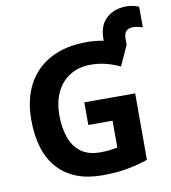

<svg xmlns="http://www.w3.org/2000/svg" viewBox="-95 -960 937 1052"><g transform="rotate(-10 374.0 -434.5)"><path d="M678 -879Q701 -879 720 -874Q739 -869 748 -864V-750Q740 -753 725 -756.5Q710 -760 693 -760Q670 -760 657 -747Q644 -734 644 -704V-671L593 -559Q560 -576 518 -587Q476 -598 430 -598Q364 -598 315.5 -568Q267 -538 240.5 -483.5Q214 -429 214 -355Q214 -285 233 -231Q252 -177 293 -146.5Q334 -116 400 -116Q432 -116 454.5 -119Q477 -122 496 -126V-275H361V-401H644V-31Q588 -12 527.5 -1Q467 10 390 10Q230 10 144 -84Q58 -178 58 -358Q58 -470 101.5 -552Q145 -634 228 -679Q311 -724 431 -724Q479 -724 524 -715V-724Q524 -778 545 -812Q566 -846 601 -862.5Q636 -879 678 -879Z"/></g></svg>

Font: Noto IKEA Arabic
Style: Bold
Weight: 700
Designer: Monotype Design Team
Foundry: Monotype Imaging Inc.
Version: Version 1.200